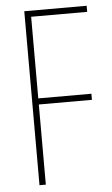

<svg xmlns="http://www.w3.org/2000/svg" viewBox="-52 -750 456 785"><g transform="rotate(-5 176.0 -357.0)"><path d="M104 0H78V-714H334V-689H104V-354H322V-329H104Z"/></g></svg>

Font: Noto Sans Sinhala UI ExtraCondensed Thin
Style: Regular
Weight: 100
Width: 2
Designer: Jelle Bosma - Monotype Design Team
Foundry: Monotype Imaging Inc.
Version: Version 2.006; ttfautohint (v1.8.4.7-5d5b)